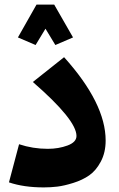

<svg xmlns="http://www.w3.org/2000/svg" viewBox="-20 -797 517 836"><path d="M135 -601 58 -634 139 -777H216L298 -634L221 -601L178 -672ZM171 19Q83 19 19 -3L63 -169Q123 -149 188 -149Q235 -149 274 -163.5Q313 -178 313 -205Q313 -275 123 -440L259 -548Q440 -347 440 -185Q440 -133 419 -93.5Q398 -54 368.5 -33.5Q339 -13 299 -0.5Q259 12 230 15.5Q201 19 171 19Z"/></svg>

Font: FiraGO ExtraBold
Style: Regular
Weight: 800
Designer: bBox Type
Foundry: bBox Type GmbH
Version: Version 1.001;PS 001.001;hotconv 1.0.88;makeotf.lib2.5.64775